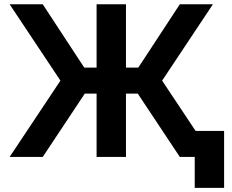

<svg xmlns="http://www.w3.org/2000/svg" viewBox="-20 -743 1098 909"><path d="M901.9 -123H1041V146.5H901.9ZM455.8 -422.9V-299.8H319.8V-422.9ZM377.7 -294.2 182.4 0H25.6L266.1 -361.3L25.6 -722.7H182.4L367.2 -440.7L421.6 -361.3ZM557.9 -422.9H693.8V-299.8H557.9ZM576.4 -239.3V0H437.3V-722.7H576.4ZM636 -294.2 592 -361.3 646.5 -440.7 831.3 -722.7H988L747.6 -361.3L988 0H831.3Z"/></svg>

Font: Giphurs
Style: Regular
Weight: 400
Version: Version 2.010